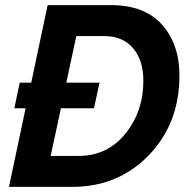

<svg xmlns="http://www.w3.org/2000/svg" viewBox="-20 -730 738 750"><path d="M413 -710Q545 -710 613 -633.5Q681 -557 681 -435Q681 -248 561.5 -124Q442 0 262 0H15L80 -307H36L57 -407H102L166 -710ZM288 -121Q399 -121 469.5 -207.5Q540 -294 540 -415Q540 -494 500 -541.5Q460 -589 387 -589H278L239 -407H369L347 -307H218L178 -121Z"/></svg>

Font: Raleway-v4020
Style: Bold Italic
Weight: 700
Italic angle: -12°
Designer: Matt McInerney, Pablo Impallari, Rodrigo Fuenzalida
Foundry: Matt McInerney, Pablo Impallari, Rodrigo Fuenzalida
Version: Version 4.020;PS 004.020;hotconv 1.0.88;makeotf.lib2.5.64775